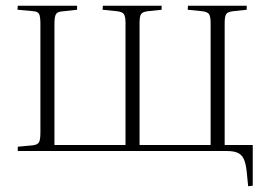

<svg xmlns="http://www.w3.org/2000/svg" viewBox="-20 -527 932 670"><path d="M846 123 841 73Q838 43 830.5 27.5Q823 12 809 6Q795 0 772 0H42V-15L95 -20Q111 -22 116 -30.5Q121 -39 121 -65V-443Q121 -469 116.5 -478Q112 -487 96 -488L41 -493L42 -507H249V-493L195 -487Q180 -486 175 -477Q170 -468 170 -444V-21H418V-446Q418 -469 412.5 -477.5Q407 -486 387 -488L338 -493L339 -507H544V-493L497 -488Q478 -486 472.5 -478Q467 -470 467 -447V-21H715V-446Q715 -469 709.5 -477.5Q704 -486 684 -488L635 -493L636 -507H841V-493L794 -488Q775 -486 769.5 -478Q764 -470 764 -447V-21H862V121Z"/></svg>

Font: Literata 60pt ExtraLight
Style: Regular
Weight: 250
Designer: Latin by Veronika Burian and Jose Scaglione. Greek by Irene Vlachou. Cyrillic by Vera Evstafieva.
Foundry: TypeTogether
Version: Version 3.103;gftools[0.9.29]